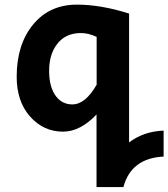

<svg xmlns="http://www.w3.org/2000/svg" viewBox="-20 -542 709 809"><path d="M284.7 -102.1Q339.8 -102.1 387.2 -185.1V-386.7Q352.5 -402.8 321.3 -402.8Q253.4 -402.8 217.8 -352.5Q187 -309.6 187 -243.7Q187 -173.3 216.8 -135.3Q242.7 -102.1 284.7 -102.1ZM523.9 58.1Q585 11.7 669.4 8.3V117.7Q532.7 124.5 500 246.1H386.7V-59.6Q317.9 12.7 245.6 12.7Q163.1 12.7 106.7 -51Q50.3 -114.7 50.3 -218.8Q50.3 -354.5 119.4 -438.5Q188.5 -522.5 304.2 -522.5Q404.8 -522.5 523.9 -484.9Z"/></svg>

Font: Cadman
Style: Bold
Weight: 700
Designer: Paul James MIller
Foundry: High-Logic / Made with FontCreator
Version: Version 2.114;March 28, 2021;FontCreator 13.0.0.2683 64-bit